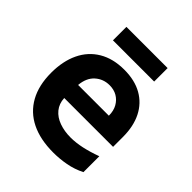

<svg xmlns="http://www.w3.org/2000/svg" viewBox="-199 -854 998 998"><g transform="rotate(45 300.0 -355.5)"><path d="M351 10Q255 10 188 -23Q121 -56 85.5 -120Q50 -184 50 -276Q50 -361 80 -424Q110 -487 168 -521.5Q226 -556 308 -556Q385 -556 439 -525.5Q493 -495 521.5 -438.5Q550 -382 550 -303V-231H191Q193 -191 215.5 -163.5Q238 -136 276 -122.5Q314 -109 359 -109Q398 -109 441.5 -118.5Q485 -128 534 -146V-29Q490 -7 443.5 1.5Q397 10 351 10ZM420 -330Q420 -366 405.5 -391.5Q391 -417 367 -431Q343 -445 311 -445Q265 -445 232 -415.5Q199 -386 194 -330ZM158 -622V-721H461V-622Z"/></g></svg>

Font: Noto Sans Mono
Style: Bold
Weight: 700
Designer: Monotype Design Team
Foundry: Monotype Imaging Inc.
Version: Version 2.014